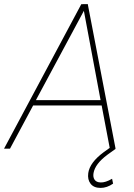

<svg xmlns="http://www.w3.org/2000/svg" viewBox="-55 -731 659 944"><path d="M511.2 0 513.2 1 473.1 29.8Q412.6 74.7 404.8 120.1Q401.4 140.1 410.2 152.8Q418.9 165.5 439.9 166Q463.4 167 496.1 147.9L501 171.9Q470.7 192.9 439.5 192.9Q406.2 192.9 390.4 172.4Q374.5 151.9 378.9 120.1Q386.2 67.9 455.1 17.1L484.4 -3.9L444.8 -212.4H107.9L-5.9 0H-35.2L344.7 -710.4L376.5 -710.9L513.2 0ZM121.6 -238.8H439.5L357.4 -677.7Z"/></svg>

Font: Roboto Thin
Style: Italic
Weight: 250
Italic angle: -12°
Designer: Google
Version: Version 2.134; 2016